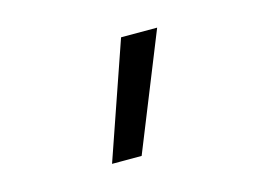

<svg xmlns="http://www.w3.org/2000/svg" viewBox="-56 -869 712 514"><g transform="rotate(-15 300.0 -611.5)"><path d="M199 -451 310 -772H410L281 -451Z"/></g></svg>

Font: Iosevka Mono
Style: Regular
Weight: 400
Designer: Belleve Invis
Foundry: Belleve Invis
Version: Version 11.1.1